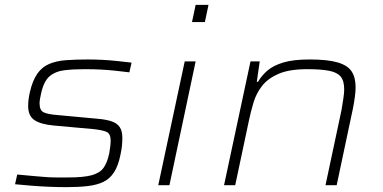

<svg xmlns="http://www.w3.org/2000/svg" viewBox="-20 -763 1576 791"><path d="M253 8Q221 8 183.5 6.5Q146 5 109 2Q72 -1 42 -4L51 -44Q94 -40 121.5 -37.5Q149 -35 170 -33.5Q191 -32 211.5 -32Q232 -32 262 -32Q324 -32 357.5 -41Q391 -50 406.5 -71.5Q422 -93 430 -131Q433 -148 434.5 -161Q436 -174 436 -182Q436 -212 419.5 -219.5Q403 -227 366 -231L200 -246Q147 -251 121.5 -268.5Q96 -286 96 -326Q96 -338 97.5 -352Q99 -366 103 -383Q114 -431 133.5 -459Q153 -487 182.5 -499.5Q212 -512 251 -515Q290 -518 342 -518Q369 -518 400.5 -516.5Q432 -515 464 -511.5Q496 -508 522 -505L513 -465Q480 -469 451.5 -472Q423 -475 393.5 -476.5Q364 -478 328 -478Q281 -478 244.5 -473.5Q208 -469 184.5 -449Q161 -429 150 -381Q147 -369 145 -357Q143 -345 143 -337Q143 -308 160.5 -300Q178 -292 217 -289L379 -274Q417 -271 440 -263Q463 -255 473.5 -239Q484 -223 484 -195Q484 -179 482.5 -163Q481 -147 476 -124Q467 -80 450 -53.5Q433 -27 406.5 -14Q380 -1 342 3.5Q304 8 253 8Z M771 -672 786 -743H839L824 -672ZM632 0 741 -510H786L678 0Z M903 0 1012 -510H1050L1038 -426H1043Q1058 -452 1082 -472.5Q1106 -493 1147 -505.5Q1188 -518 1256 -518Q1329 -518 1370.5 -506Q1412 -494 1428.5 -469Q1445 -444 1445 -404Q1445 -387 1442 -364Q1439 -341 1434 -316L1367 0H1321L1387 -310Q1391 -335 1394.5 -357Q1398 -379 1398 -395Q1398 -430 1383.5 -447.5Q1369 -465 1335.5 -471.5Q1302 -478 1246 -478Q1172 -478 1128 -459Q1084 -440 1060 -409.5Q1036 -379 1024.5 -341Q1013 -303 1005 -264L949 0Z"/></svg>

Font: Saira Expanded ExtraLight
Style: Italic
Weight: 250
Width: 7
Italic angle: -12°
Designer: Hector Gatti with collaboration of the Omnibus-Type team
Foundry: Omnibus-Type
Version: Version 1.101